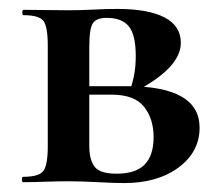

<svg xmlns="http://www.w3.org/2000/svg" viewBox="-20 -408 495 430"><path d="M135 -385Q159 -385 188.5 -386.5Q218 -388 243 -388Q312 -388 348.5 -369Q385 -350 385 -312Q385 -257 285 -204L273 -212Q278 -226 281 -243.5Q284 -261 284 -283Q284 -330 268.5 -349Q253 -368 219 -368Q196 -368 188 -356Q180 -344 180 -303V-81Q180 -50 192 -34.5Q204 -19 241 -19Q284 -19 304 -39.5Q324 -60 324 -101Q324 -142 302.5 -169Q281 -196 230 -196H139L138 -215H265Q427 -215 427 -122Q427 -68 380 -33Q333 2 258 2Q236 2 199.5 0Q163 -2 135 -2Q107 -2 80.5 -1Q54 0 32 0Q29 0 29 -6Q29 -12 32 -12Q67 -12 77 -25Q87 -38 87 -81V-305Q87 -349 77 -361.5Q67 -374 33 -374Q30 -374 30 -380Q30 -386 33 -386Q54 -386 80.5 -385.5Q107 -385 135 -385Z"/></svg>

Font: Cormorant Light
Style: Regular
Weight: 300
Designer: Christian Thalmann (Catharsis Fonts)
Foundry: Catharsis Fonts
Version: Version 4.000